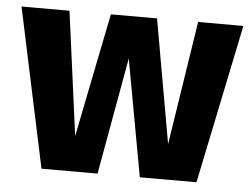

<svg xmlns="http://www.w3.org/2000/svg" viewBox="-43 -584 836 638"><g transform="rotate(5 374.5 -265.5)"><path d="M744 -531 634 0H445L374 -390L304 0H117L4 -531H164L219 -118L302 -531H456L529 -118L593 -531Z"/></g></svg>

Font: FiraGO
Style: Bold
Weight: 700
Designer: bBox Type
Foundry: bBox Type GmbH
Version: Version 1.001;PS 001.001;hotconv 1.0.88;makeotf.lib2.5.64775